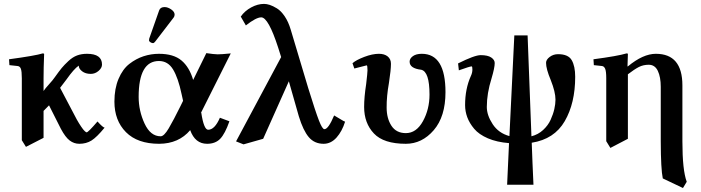

<svg xmlns="http://www.w3.org/2000/svg" viewBox="-20 -718 3560 975"><path d="M201.2 -321.3V-255.9Q209 -268.1 229 -290Q249 -312 257.8 -325.2Q280.8 -357.4 293.5 -372.8Q306.2 -388.2 327.6 -408.2Q349.1 -428.2 371.6 -436.5Q394 -444.8 421.9 -444.8Q498 -444.8 498 -390.1Q498 -373 480.5 -357.9Q462.9 -342.8 440.9 -342.8Q414.1 -342.8 397 -356Q379.9 -369.1 379.9 -384.8Q355 -367.7 317.9 -314.9L285.2 -272Q314 -218.8 370.1 -110.8Q381.3 -90.8 392.1 -75Q402.8 -59.1 409.9 -52.5Q417 -45.9 419.9 -45.9Q427.7 -45.9 475.1 -101.1Q502.9 -70.3 511.2 -69.8Q471.2 -21 444.6 -4.4Q418 12.2 382.8 12.2Q356 12.2 334 -4.4Q312 -21 289.1 -64Q265.1 -110.8 229 -183.1L201.2 -154.8V-18.1L111.8 27.8L90.8 -5.9V-320.8Q90.8 -356 85.9 -368.9Q81.1 -381.8 68.8 -382.8L27.8 -387.2L25.9 -417Q159.7 -435.1 196.8 -446.8Q203.6 -446.8 204.1 -443.8Q201.2 -371.1 201.2 -321.3Z M815.9 -682.1Q832 -682.1 849.4 -670.2Q866.7 -658.2 866.7 -644Q866.7 -635.3 861.8 -628.9L768.1 -506.8Q762.2 -499 756.8 -499Q751 -499 743.9 -503.4Q736.8 -507.8 736.8 -513.2Q736.8 -519 737.8 -522L788.1 -665Q793.9 -682.1 815.9 -682.1ZM909.7 -206.1 901.9 -241.2Q884.8 -322.3 858.9 -365.2Q833 -408.2 787.1 -408.2Q684.1 -408.2 684.1 -226.1Q684.1 -155.3 714.1 -90.6Q744.1 -25.9 795.9 -25.9Q813 -25.9 836.9 -66.4Q860.8 -106.9 897 -180.2ZM787.1 -444.8Q861.3 -444.8 901.6 -410.9Q941.9 -377 960.9 -312L1027.8 -448.2Q1065.9 -442.4 1085 -442.1Q1104 -441.9 1151.9 -446.8L1000 -144L1002 -146Q1015.1 -59.1 1037.1 -59.1Q1070.3 -59.1 1096.7 -120.1L1145 -102.1Q1123 -39.1 1098.4 -13.4Q1073.7 12.2 1031.7 12.2Q970.7 12.2 945.8 -57.1Q887.7 11.7 788.1 12.2Q678.2 12.2 619.6 -46.9Q561 -106 561 -202.1Q561 -268.1 582 -317.6Q603 -367.2 637 -393.6Q670.9 -419.9 709 -432.4Q747.1 -444.8 787.1 -444.8Z M1723.6 -104 1732.4 -100.1Q1717.3 -51.3 1689 -19.5Q1660.6 12.2 1623.5 12.2Q1576.7 12.2 1548.1 -21.5Q1519.5 -55.2 1497.6 -127L1446.8 -305.2Q1340.8 -67.4 1316.4 -13.2L1216.8 15.1L1178.7 0L1407.7 -428.2L1392.6 -476.1Q1342.8 -629.9 1306.6 -629.9Q1280.8 -629.9 1228.5 -588.9L1202.6 -633.8Q1222.7 -662.6 1255.6 -680.4Q1288.6 -698.2 1320.8 -698.2Q1334 -698.2 1349.9 -693.1Q1365.7 -688 1386.2 -675.5Q1406.7 -663.1 1425.8 -635Q1444.8 -606.9 1456.5 -566.9L1545.4 -270Q1582.5 -149.9 1599.6 -106Q1616.7 -62 1627.4 -62Q1647.5 -62 1676.8 -131.8Z M2242.2 -250Q2242.2 -126 2182.6 -56.9Q2123 12.2 2041 12.2Q1928.2 12.2 1878.7 -40.3Q1829.1 -92.8 1829.1 -174.8Q1829.1 -224.6 1839.4 -291Q1846.2 -349.1 1846.2 -360.8Q1846.2 -385.7 1842.3 -386.2L1779.3 -370.1L1770 -397Q1788.1 -413.1 1829.6 -429Q1871.1 -444.8 1904.3 -444.8Q1932.1 -444.8 1948.7 -431.4Q1965.3 -418 1965.3 -394Q1965.3 -363.3 1955.1 -296.9Q1942.9 -229 1943.4 -171.9Q1943.4 -116.7 1967.8 -79.3Q1992.2 -42 2041 -42Q2094.2 -42 2127.7 -102.5Q2161.1 -163.1 2161.1 -237.8Q2161.1 -354 2119.1 -363.8Q2060.1 -370.6 2060.1 -404.8Q2060.1 -420.9 2076.7 -432.9Q2093.3 -444.8 2122.1 -444.8Q2242.2 -444.8 2242.2 -250Z M2591.8 -538.1H2659.2L2678.7 -25.9Q2712.9 -34.7 2738 -57.9Q2763.2 -81.1 2776.1 -109.6Q2789.1 -138.2 2794.9 -164.1Q2800.8 -189.9 2800.8 -211.9Q2800.8 -251 2776.9 -311Q2752.9 -368.2 2752.9 -398.9Q2752.9 -415 2771.5 -429Q2790 -442.9 2814 -442.9Q2865.7 -442.9 2883.3 -412.4Q2900.9 -381.8 2900.9 -328.1Q2900.9 -194.3 2847.9 -102.8Q2794.9 -11.2 2680.2 6.8Q2681.2 36.6 2684.1 109.4Q2687 182.1 2689 220.2H2555.2L2564.9 8.8Q2502.9 3.9 2457.5 -15.6Q2412.1 -35.2 2387.9 -64Q2363.8 -92.8 2352.8 -122.8Q2341.8 -152.8 2341.8 -184.1Q2341.8 -267.1 2371.1 -332Q2378.9 -348.1 2378.9 -365.2Q2378.9 -381.3 2375 -380.9Q2366.2 -380.9 2310.1 -360.8L2306.2 -396Q2390.1 -438 2420.9 -438Q2457 -438 2474.6 -426Q2492.2 -414.1 2492.2 -397.9Q2492.2 -374 2476.1 -319.8Q2452.1 -243.7 2452.1 -174.8Q2452.1 -132.8 2481.9 -87.4Q2511.7 -42 2566.9 -26.9Q2573.7 -164.1 2591.8 -538.1Z M3168.5 -380.9Q3245.6 -444.8 3310.5 -444.8Q3445.3 -444.8 3445.3 -284.2V0Q3445.3 146 3467.3 205.1L3448.2 236.8L3345.7 188Q3335.9 142.1 3335.4 0V-276.9Q3335.4 -326.7 3320.6 -357.9Q3305.7 -389.2 3274.4 -389.2Q3246.6 -389.2 3224.1 -377.7Q3201.7 -366.2 3168.5 -340.8V-13.2L3079.6 33.2L3058.6 -1V-320.8Q3058.6 -356 3053 -368.9Q3047.4 -381.8 3036.6 -382.8L2995.6 -387.2L2993.7 -417Q3115.7 -433.1 3161.6 -446.8Q3168.5 -446.8 3168.5 -443.8L3166.5 -380.9Z"/></svg>

Font: Linux Libertine
Style: Semibold
Weight: 600
Designer: Philipp H. Poll
Foundry: Philipp H. Poll
Version: Version 5.1.2 ; ttfautohint (v0.9)